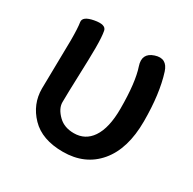

<svg xmlns="http://www.w3.org/2000/svg" viewBox="-130 -689 841 836"><g transform="rotate(30 290.5 -270.5)"><path d="M284 13Q179 13 123.5 -44.5Q68 -102 68 -180Q68 -210 69 -240L71 -364Q72 -394 72 -424Q72 -486 67.5 -513.5Q63 -541 117 -551Q171 -561 176.5 -534Q182 -507 182 -450Q182 -419 181 -388L176 -231Q175 -202 175 -173Q175 -141 208 -109Q237 -81 285 -81Q342 -81 374 -128Q408 -178 408 -275Q408 -407 385 -475Q366 -532 421 -550Q476 -568 494 -511Q524 -417 524 -278.5Q524 -140 459.5 -63.5Q395 13 284 13Z"/></g></svg>

Font: Resource Han Rounded CN Medium
Style: Regular
Weight: 500
Designer: Cyano Hao (round all glyphs); Ryoko NISHIZUKA 西塚涼子 (kana, bopomofo & ideographs); Paul D. Hunt (Latin, Greek & Cyrillic)
Foundry: Cyano Hao
Version: 0.990